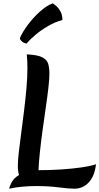

<svg xmlns="http://www.w3.org/2000/svg" viewBox="-20 -1131 601 1162"><path d="M35 11Q38 -3 50.5 -27.5Q63 -52 95 -72Q88 -95 88 -129Q88 -160 94 -211.5Q100 -263 108.5 -327Q117 -391 125.5 -460Q134 -529 140 -596Q146 -663 146 -720Q146 -741 145 -762Q144 -783 142 -802Q208 -799 236.5 -784Q265 -769 272 -744Q279 -719 279 -684Q279 -653 273 -600.5Q267 -548 257.5 -483Q248 -418 238.5 -349Q229 -280 222 -215.5Q215 -151 213 -101Q284 -101 351.5 -105.5Q419 -110 474 -118Q529 -126 561 -137Q553 -66 517.5 -27.5Q482 11 430 11Q396 11 335 3Q274 -5 198 -5Q160 -5 118.5 -1.5Q77 2 35 11ZM100 -900Q116 -937 148 -980Q180 -1023 220 -1059.5Q260 -1096 299 -1111Q307 -1106 321 -1094Q335 -1082 346 -1062Q357 -1042 358 -1010Q313 -998 271 -973.5Q229 -949 195 -920.5Q161 -892 140 -867Q125 -870 113.5 -879.5Q102 -889 100 -900Z"/></svg>

Font: Merienda SemiBold
Style: Regular
Weight: 600
Designer: Eduardo Rodriguez Tunni
Foundry: Eduardo Rodriguez Tunni
Version: Version 2.001; ttfautohint (v1.8.4.7-5d5b)